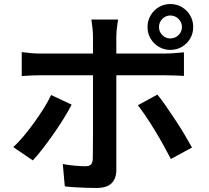

<svg xmlns="http://www.w3.org/2000/svg" viewBox="-20 -881 1040 954"><path d="M770 -747Q770 -723 786.5 -706.5Q803 -690 826 -690Q850 -690 867 -706.5Q884 -723 884 -747Q884 -770 867 -787Q850 -804 826 -804Q803 -804 786.5 -787Q770 -770 770 -747ZM713 -747Q713 -778 728 -804Q743 -830 769 -845.5Q795 -861 826 -861Q858 -861 884 -845.5Q910 -830 925 -804Q940 -778 940 -747Q940 -715 925 -689.5Q910 -664 884 -648.5Q858 -633 826 -633Q795 -633 769 -648.5Q743 -664 728 -689.5Q713 -715 713 -747ZM567 -784Q566 -777 563.5 -762Q561 -747 559.5 -730Q558 -713 558 -701Q558 -673 558 -637.5Q558 -602 558 -567Q558 -532 558 -504Q558 -484 558 -447.5Q558 -411 558 -365Q558 -319 558 -270Q558 -221 558 -175Q558 -129 558 -93Q558 -57 558 -36Q558 6 534.5 29.5Q511 53 459 53Q434 53 406.5 52Q379 51 352.5 49.5Q326 48 302 45L292 -66Q324 -60 354.5 -57.5Q385 -55 404 -55Q424 -55 432 -63.5Q440 -72 441 -91Q441 -102 441.5 -132.5Q442 -163 442 -205.5Q442 -248 442 -295.5Q442 -343 442 -386Q442 -429 442 -460.5Q442 -492 442 -504Q442 -522 442 -557.5Q442 -593 442 -633Q442 -673 442 -702Q442 -720 439 -746Q436 -772 434 -784ZM88 -622Q110 -619 134 -617Q158 -615 181 -615Q194 -615 230.5 -615Q267 -615 318 -615Q369 -615 428.5 -615Q488 -615 547.5 -615Q607 -615 659 -615Q711 -615 748 -615Q785 -615 800 -615Q820 -615 847 -617Q874 -619 894 -621V-504Q872 -505 846.5 -506Q821 -507 801 -507Q786 -507 749 -507Q712 -507 660 -507Q608 -507 549 -507Q490 -507 431 -507Q372 -507 320 -507Q268 -507 231.5 -507Q195 -507 181 -507Q159 -507 134 -506Q109 -505 88 -503ZM336 -361Q319 -328 295 -289.5Q271 -251 243.5 -212Q216 -173 190 -139.5Q164 -106 143 -84L46 -150Q71 -173 97.5 -204.5Q124 -236 149.5 -271.5Q175 -307 197 -342Q219 -377 234 -409ZM762 -411Q782 -387 805 -353.5Q828 -320 852.5 -283Q877 -246 898 -210.5Q919 -175 934 -148L829 -91Q813 -122 792.5 -159Q772 -196 749.5 -233Q727 -270 705 -302.5Q683 -335 665 -358Z"/></svg>

Font: Noto Sans JP Thin SemiBold
Style: Regular
Weight: 600
Version: Version 2.004-H2;hotconv 1.0.118;makeotfexe 2.5.65603